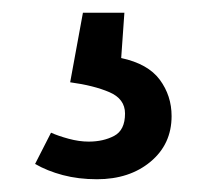

<svg xmlns="http://www.w3.org/2000/svg" viewBox="-20 -40 319 301"><path d="M249 142Q249 186 216 213.5Q183 241 132 241Q103 241 78.5 234.5Q54 228 35 217L60 168Q71 173 87.5 177.5Q104 182 119 182Q142 182 159 173Q176 164 176 138Q176 115 151.5 104.5Q127 94 90 89L110 -20H175L170 51Q212 60 230.5 85Q249 110 249 142Z"/></svg>

Font: Carrois Gothic
Style: Regular
Weight: 400
Designer: Ralph du Carrois
Foundry: Ralph du Carrois
Version: Version 1.002